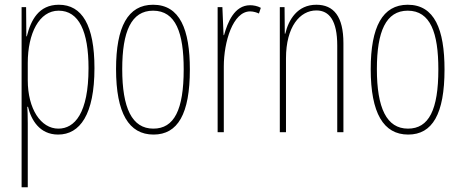

<svg xmlns="http://www.w3.org/2000/svg" viewBox="-20 -557 1939 809"><path d="M228 -537C143 -537 110 -472 93 -404H91L90 -527H71V232H97V-37C97 -69 96 -95 95 -107H98C111 -53 146 10 225 10C317 10 378 -75 378 -270C378 -450 326 -537 228 -537ZM227 -512C313 -512 353 -424 353 -270C353 -79 294 -15 226 -15C152 -15 97 -98 97 -219V-292C97 -416 145 -512 227 -512Z M780 -264C780 -433 738 -537 625 -537C519 -537 469 -444 469 -266C469 -80 523 10 627 10C729 10 780 -77 780 -264ZM495 -266C495 -424 533 -512 625 -512C721 -512 754 -418 754 -265C754 -94 714 -15 626 -15C536 -15 495 -102 495 -266Z M1034 -535C967 -535 939 -462 924 -409H922L917 -527H897V0H923V-277C923 -380 961 -509 1034 -509C1048 -509 1063 -504 1071 -500L1079 -524C1065 -532 1047 -535 1034 -535Z M1313 -537C1233 -537 1196 -474 1182 -415H1180L1179 -527H1159V0H1185V-311C1185 -445 1244 -513 1313 -513C1367 -513 1401 -471 1401 -365V0H1427V-375C1427 -488 1386 -537 1313 -537Z M1853 -264C1853 -433 1811 -537 1698 -537C1592 -537 1542 -444 1542 -266C1542 -80 1596 10 1700 10C1802 10 1853 -77 1853 -264ZM1568 -266C1568 -424 1606 -512 1698 -512C1794 -512 1827 -418 1827 -265C1827 -94 1787 -15 1699 -15C1609 -15 1568 -102 1568 -266Z"/></svg>

Font: Noto Sans Devanagari UI ExtraCondensed Thin
Style: Regular
Weight: 100
Width: 2
Designer: Jelle Bosma - Monotype Design Team
Foundry: Monotype Imaging Inc.
Version: Version 2.004